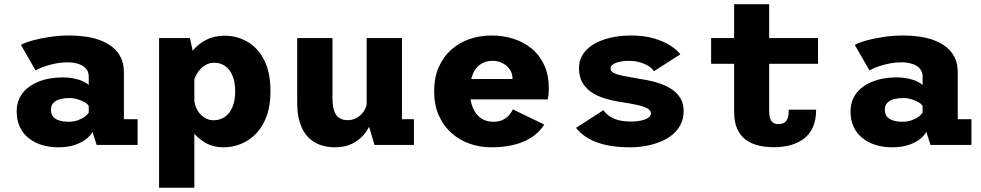

<svg xmlns="http://www.w3.org/2000/svg" viewBox="-20 -678 4590 898"><path d="M252.5 11Q211.5 11 176.2 0.2Q141 -10.5 114.2 -31.8Q87.5 -53 72.8 -84.2Q58 -115.5 58 -156.5Q58 -191 70.5 -217.5Q83 -244 104.8 -262.8Q126.5 -281.5 154 -293.5Q181.5 -305.5 211.8 -310.8Q242 -316 271.5 -316Q303 -316 328.2 -310.5Q353.5 -305 370.8 -296.5Q388 -288 395 -280V-320.5Q395 -337 387.8 -349.2Q380.5 -361.5 367.2 -369.8Q354 -378 336 -382.2Q318 -386.5 297 -386.5Q272.5 -386.5 250 -382.8Q227.5 -379 208.5 -373.5Q189.5 -368 173.5 -361.5Q157.5 -355 146.5 -348.5L78 -468Q97 -479 132.5 -488.8Q168 -498.5 212.8 -505.2Q257.5 -512 305.5 -512Q340.5 -512 376.5 -507.2Q412.5 -502.5 445 -491Q477.5 -479.5 503.5 -459.8Q529.5 -440 544.5 -410.5Q559.5 -381 559.5 -339.5V-120.5H623.5V0H432L412.5 -61.5Q405 -45.5 384.5 -28.8Q364 -12 331 -0.5Q298 11 252.5 11ZM301.5 -108.5Q324.5 -108.5 344 -115.5Q363.5 -122.5 376.8 -132.5Q390 -142.5 395 -151.5V-182.5Q390 -191.5 376 -199.8Q362 -208 343 -213.8Q324 -219.5 304 -219.5Q283 -219.5 263.2 -214.8Q243.5 -210 231 -198.2Q218.5 -186.5 218.5 -165Q218.5 -143.5 229.5 -131.2Q240.5 -119 259.5 -113.8Q278.5 -108.5 301.5 -108.5Z M724 200V-500H868.5L889 -403.5V200ZM1025.5 11Q977 11 940.2 -10.5Q903.5 -32 878.5 -65Q853.5 -98 841 -133.8Q828.5 -169.5 828.5 -198L887.5 -218.5Q888.5 -198 895.5 -179.2Q902.5 -160.5 915 -146.2Q927.5 -132 943.8 -123.8Q960 -115.5 979 -115.5Q1009.5 -115.5 1032.2 -131.8Q1055 -148 1067.5 -178.2Q1080 -208.5 1080 -251Q1080 -293 1067.8 -323Q1055.5 -353 1033.5 -368.8Q1011.5 -384.5 982 -384.5Q963 -384.5 947 -376.8Q931 -369 918.5 -356.2Q906 -343.5 897.5 -327Q889 -310.5 884.5 -293.5L830.5 -314.5Q830.5 -343 843.5 -376.8Q856.5 -410.5 881.5 -441.2Q906.5 -472 944 -491.5Q981.5 -511 1030.5 -511Q1087.5 -511 1136.5 -483.2Q1185.5 -455.5 1215.2 -397.8Q1245 -340 1245 -251Q1245 -184 1227 -134.8Q1209 -85.5 1177.8 -53.2Q1146.5 -21 1107.2 -5Q1068 11 1025.5 11Z M1546.5 11Q1508 11 1475.5 -1Q1443 -13 1419.5 -38.2Q1396 -63.5 1383 -102.8Q1370 -142 1370 -197V-500H1535V-222.5Q1535 -184.5 1542.5 -161Q1550 -137.5 1566 -126.8Q1582 -116 1606.5 -116Q1625 -116 1640.8 -123Q1656.5 -130 1668.5 -141.8Q1680.5 -153.5 1687.5 -168Q1694.5 -182.5 1696.5 -198L1729 -180Q1729 -146.5 1718 -113Q1707 -79.5 1684.2 -51.2Q1661.5 -23 1627.2 -6Q1593 11 1546.5 11ZM1731.5 0 1695 -123.5V-500H1860V-88L1836 -120.5H1916V0Z M2277 11Q2224.5 11 2176.5 -6Q2128.5 -23 2091.2 -56.2Q2054 -89.5 2032.2 -138.2Q2010.5 -187 2010.5 -251Q2010.5 -315 2031.8 -363.5Q2053 -412 2090.2 -445.2Q2127.5 -478.5 2175.8 -495.2Q2224 -512 2278.5 -512Q2332.5 -512 2381 -496.8Q2429.5 -481.5 2467 -450.5Q2504.5 -419.5 2525.8 -372.5Q2547 -325.5 2547 -262.5Q2547 -250.5 2545.5 -236.8Q2544 -223 2542 -213H2143.5V-308.5H2377Q2377 -309.5 2377 -310Q2377 -310.5 2377 -312Q2377 -333 2365.2 -351.5Q2353.5 -370 2332.2 -381.8Q2311 -393.5 2282 -393.5Q2261 -393.5 2241.8 -385.2Q2222.5 -377 2208.2 -360Q2194 -343 2186 -316.2Q2178 -289.5 2178 -252.5Q2178 -207 2191.2 -174.8Q2204.5 -142.5 2229 -125.5Q2253.5 -108.5 2287 -108.5Q2315 -108.5 2333.8 -118.5Q2352.5 -128.5 2363.2 -142Q2374 -155.5 2378.5 -166.5L2525.5 -95.5Q2510.5 -71 2487.5 -51.5Q2464.5 -32 2433.8 -18Q2403 -4 2363.8 3.5Q2324.5 11 2277 11Z M2925.5 11Q2865.5 11 2817.5 0.8Q2769.5 -9.5 2733.5 -29.8Q2697.5 -50 2674 -80L2802 -162.5Q2811.5 -149 2824.5 -139Q2837.5 -129 2853.8 -122.2Q2870 -115.5 2889.5 -112.5Q2909 -109.5 2931 -109.5Q2949.5 -109.5 2966.5 -112Q2983.5 -114.5 2996.5 -119.2Q3009.5 -124 3017 -131.2Q3024.5 -138.5 3024.5 -148.5Q3024.5 -161.5 3008.2 -170.8Q2992 -180 2960 -187.2Q2928 -194.5 2880 -201.5Q2843.5 -207 2809 -217.5Q2774.5 -228 2747.2 -246Q2720 -264 2704 -291.8Q2688 -319.5 2688 -358.5Q2688 -391 2701.8 -416Q2715.5 -441 2739.2 -459.2Q2763 -477.5 2794.5 -489.2Q2826 -501 2861 -506.5Q2896 -512 2931.5 -512Q2991 -512 3037 -498.8Q3083 -485.5 3114.5 -465.2Q3146 -445 3162 -424L3038.5 -345Q3032 -355.5 3020.5 -364.2Q3009 -373 2993.2 -379.5Q2977.5 -386 2959.5 -389.8Q2941.5 -393.5 2921.5 -393.5Q2905.5 -393.5 2890.2 -391.2Q2875 -389 2862.8 -384.8Q2850.5 -380.5 2843 -373.8Q2835.5 -367 2835.5 -357.5Q2835.5 -345 2850 -337.2Q2864.5 -329.5 2890.8 -324Q2917 -318.5 2953 -312.5Q2979.5 -308.5 3010.2 -302.5Q3041 -296.5 3070.5 -286Q3100 -275.5 3124 -259Q3148 -242.5 3162.8 -218Q3177.5 -193.5 3177.5 -159Q3177.5 -123.5 3163.5 -96Q3149.5 -68.5 3125.2 -48.2Q3101 -28 3068.8 -15Q3036.5 -2 3000 4.5Q2963.5 11 2925.5 11Z M3413.5 -156V-658.5H3577.5V-160.5Q3577.5 -135.5 3583 -121.8Q3588.5 -108 3598.2 -102.8Q3608 -97.5 3620.5 -97.5Q3633.5 -97.5 3644.5 -102.2Q3655.5 -107 3662.2 -121.2Q3669 -135.5 3669 -165H3797Q3797 -114.5 3780.8 -80.5Q3764.5 -46.5 3736.5 -26.8Q3708.5 -7 3673.2 1.8Q3638 10.5 3599.5 10.5Q3561 10.5 3527.5 2.5Q3494 -5.5 3468.2 -24.2Q3442.5 -43 3428 -75.2Q3413.5 -107.5 3413.5 -156ZM3306 -379.5V-500H3806V-379.5Z M4152.5 11Q4111.5 11 4076.2 0.2Q4041 -10.5 4014.2 -31.8Q3987.5 -53 3972.8 -84.2Q3958 -115.5 3958 -156.5Q3958 -191 3970.5 -217.5Q3983 -244 4004.8 -262.8Q4026.5 -281.5 4054 -293.5Q4081.5 -305.5 4111.8 -310.8Q4142 -316 4171.5 -316Q4203 -316 4228.2 -310.5Q4253.5 -305 4270.8 -296.5Q4288 -288 4295 -280V-320.5Q4295 -337 4287.8 -349.2Q4280.5 -361.5 4267.2 -369.8Q4254 -378 4236 -382.2Q4218 -386.5 4197 -386.5Q4172.5 -386.5 4150 -382.8Q4127.5 -379 4108.5 -373.5Q4089.5 -368 4073.5 -361.5Q4057.5 -355 4046.5 -348.5L3978 -468Q3997 -479 4032.5 -488.8Q4068 -498.5 4112.8 -505.2Q4157.5 -512 4205.5 -512Q4240.5 -512 4276.5 -507.2Q4312.5 -502.5 4345 -491Q4377.5 -479.5 4403.5 -459.8Q4429.5 -440 4444.5 -410.5Q4459.5 -381 4459.5 -339.5V-120.5H4523.5V0H4332L4312.5 -61.5Q4305 -45.5 4284.5 -28.8Q4264 -12 4231 -0.5Q4198 11 4152.5 11ZM4201.5 -108.5Q4224.5 -108.5 4244 -115.5Q4263.5 -122.5 4276.8 -132.5Q4290 -142.5 4295 -151.5V-182.5Q4290 -191.5 4276 -199.8Q4262 -208 4243 -213.8Q4224 -219.5 4204 -219.5Q4183 -219.5 4163.2 -214.8Q4143.5 -210 4131 -198.2Q4118.5 -186.5 4118.5 -165Q4118.5 -143.5 4129.5 -131.2Q4140.5 -119 4159.5 -113.8Q4178.5 -108.5 4201.5 -108.5Z"/></svg>

Font: Trispace Thin
Style: Bold
Weight: 700
Version: Version 1.210